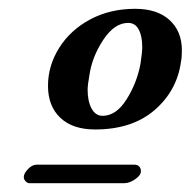

<svg xmlns="http://www.w3.org/2000/svg" viewBox="-20 -576 433 436"><path d="M89 -381Q89 -427 114.5 -467.5Q140 -508 185 -532Q230 -556 287 -556Q337 -556 365 -530.5Q393 -505 393 -462Q393 -445 391 -436Q382 -370 331 -326Q280 -282 196 -282Q145 -282 117 -308.5Q89 -335 89 -381ZM299 -431Q303 -457 303 -469Q303 -494 295 -509Q287 -524 271 -524Q240 -524 214.5 -485.5Q189 -447 183 -405Q179 -383 179 -372Q179 -346 188 -329.5Q197 -313 213 -313Q244 -313 267.5 -350.5Q291 -388 299 -431ZM34 -174Q34 -182 43.5 -192Q53 -202 63 -202H286Q292 -202 296 -198Q300 -194 300 -187Q300 -178 287 -169Q274 -160 262 -160H47Q42 -160 38 -164.5Q34 -169 34 -174Z"/></svg>

Font: EB Garamond SemiBold
Style: Italic
Weight: 600
Italic angle: -17.2°
Designer: Georg Duffner and Octavio Pardo
Foundry: Georg Duffner
Version: Version 1.000